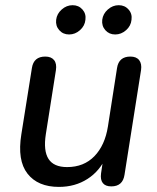

<svg xmlns="http://www.w3.org/2000/svg" viewBox="-20 -713 606 742"><path d="M62.5 -194 103.3 -450.2Q110.1 -494.4 154.9 -494.4Q178.1 -494.4 189 -480.7Q200 -467 196.1 -441.8L157.1 -194.3Q147.2 -130.3 167.5 -98.8Q187.7 -67.3 239.4 -67.3Q304.1 -67.3 344.9 -109.4Q385.6 -151.4 397.1 -224.4L432.3 -450.2Q439.1 -494.4 483.9 -494.4Q507 -494.4 517.8 -480.6Q528.6 -466.7 525.1 -442.3L461.2 -37.6Q454.5 7.3 410 7.3Q387.5 7.3 377.4 -5.5Q367.2 -18.3 370.5 -42.8L382.7 -125.6L391.2 -108.7Q366.3 -52.5 318.3 -21.6Q270.3 9.3 207.7 9.3Q126.1 9.3 86.2 -42Q46.2 -93.3 62.5 -194ZM197 -636.4Q199.8 -659.8 218.5 -676.3Q237.2 -692.9 260.6 -692.9Q284 -692.9 298.7 -676.3Q313.3 -659.8 310.1 -636.4Q307.8 -613 289.1 -596.4Q270.4 -579.8 247 -579.8Q223.6 -579.8 209 -596.4Q194.3 -613 197 -636.4ZM375.1 -636.4Q378 -659.8 396.7 -676.3Q415.4 -692.9 438.8 -692.9Q462.2 -692.9 476.8 -676.3Q491.5 -659.8 488.2 -636.4Q486 -613 467.3 -596.4Q448.6 -579.8 425.2 -579.8Q401.8 -579.8 387.1 -596.4Q372.5 -613 375.1 -636.4Z"/></svg>

Font: SN Pro Thin
Style: Italic
Weight: 200
Italic angle: -9°
Designer: Tobias Whetton
Foundry: Supernotes
Version: Version 1.003;Glyphs 3.3 (3324)